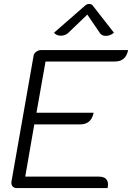

<svg xmlns="http://www.w3.org/2000/svg" viewBox="-20 -954 670 974"><path d="M150 -669Q151 -682 163 -691Q175 -700 189 -700H630Q624 -671 607.5 -656.5Q591 -642 563 -642H211L165 -382H455Q443 -323 387 -323H154L108 -58H481Q528 -58 528 -17Q528 -12 526 0H65Q51 0 43.5 -9Q36 -18 38 -32ZM289 -773Q266 -773 254 -788L411 -925Q420 -934 432 -934Q445 -934 451 -925L558 -788Q539 -772 517 -772Q496 -772 487 -786L423 -880L325 -786Q310 -773 289 -773Z"/></svg>

Font: K2D ExtraLight
Style: Italic
Weight: 275
Italic angle: -10°
Designer: Katatrad Aksorn Co.,Ltd.
Foundry: Cadson Demak Co.,Ltd.
Version: Version 1.000; ttfautohint (v1.6)